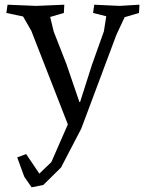

<svg xmlns="http://www.w3.org/2000/svg" viewBox="-20 -525 613 815"><path d="M114 270 83 225 53 143 91 129 147 212 198 163 268 3 113 -394 78 -455 7 -470 12 -505 134 -500 253 -505 251 -470 193 -453 208 -391 262 -253 317 -92H320L370 -249L421 -392L431 -456L375 -470L380 -505L487 -500L572 -505L570 -470L509 -452L474 -377L325 21L239 186L164 260Z"/></svg>

Font: Alike Angular
Style: Regular
Weight: 400
Version: Version 1.210